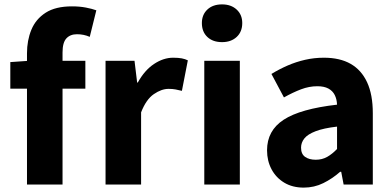

<svg xmlns="http://www.w3.org/2000/svg" viewBox="-20 -841 1786 875"><path d="M103 0V-598Q103 -657 123 -705.5Q143 -754 188 -783Q233 -812 308 -812Q343 -812 371.5 -806.5Q400 -801 419 -794L389 -673Q362 -685 331 -685Q300 -685 282.5 -666Q265 -647 265 -602V0ZM27 -437V-558L113 -564H369V-437Z M461 0V-564H593L605 -465H608Q639 -521 682 -549.5Q725 -578 769 -578Q793 -578 808.5 -575Q824 -572 836 -566L809 -427Q793 -431 779.5 -433.5Q766 -436 748 -436Q716 -436 681 -412Q646 -388 623 -329V0Z M911 0V-564H1073V0ZM992 -649Q950 -649 925 -672.5Q900 -696 900 -736Q900 -774 925 -797.5Q950 -821 992 -821Q1033 -821 1058.5 -797.5Q1084 -774 1084 -736Q1084 -696 1058.5 -672.5Q1033 -649 992 -649Z M1364 14Q1313 14 1275.5 -8.5Q1238 -31 1217.5 -69.5Q1197 -108 1197 -156Q1197 -246 1273 -295.5Q1349 -345 1516 -364Q1515 -389 1505.5 -408Q1496 -427 1476.5 -437.5Q1457 -448 1426 -448Q1389 -448 1352 -434Q1315 -420 1274 -397L1217 -504Q1253 -526 1291 -542.5Q1329 -559 1370.5 -568.5Q1412 -578 1456 -578Q1529 -578 1578 -550Q1627 -522 1653 -466Q1679 -410 1679 -325V0H1546L1535 -58H1530Q1495 -27 1453.5 -6.5Q1412 14 1364 14ZM1419 -113Q1448 -113 1471 -126Q1494 -139 1516 -162V-264Q1455 -257 1418.5 -243Q1382 -229 1367 -210Q1352 -191 1352 -168Q1352 -139 1370.5 -126Q1389 -113 1419 -113Z"/></svg>

Font: Noto Sans KR Thin ExtraBold
Style: Regular
Weight: 800
Version: Version 2.004-H2;hotconv 1.0.118;makeotfexe 2.5.65603